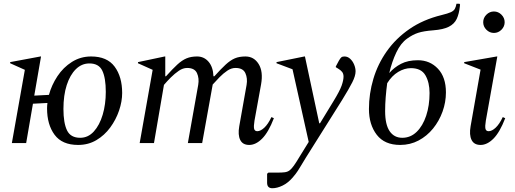

<svg xmlns="http://www.w3.org/2000/svg" viewBox="-20 -760 2736 1020"><path d="M43 0 112 -389 34 -424V-430L195 -460H198L162 -252L240 -256Q254 -308 285 -355Q316 -402 362 -431Q408 -460 464 -460Q549 -460 589 -406Q629 -352 629 -266Q629 -221 612.5 -172.5Q596 -124 565.5 -82.5Q535 -41 492 -15.5Q449 10 395 10Q310 10 270 -44Q230 -98 230 -184Q230 -198 232 -213L155 -209L119 0ZM406 -28Q448 -28 478.5 -61.5Q509 -95 525.5 -150.5Q542 -206 542 -272Q542 -346 523.5 -384.5Q505 -423 455 -423Q414 -423 383 -392.5Q352 -362 334.5 -308Q317 -254 317 -181Q317 -107 336 -67.5Q355 -28 406 -28Z M722 0 791 -389 713 -424V-430L855 -460H858V-355H862Q897 -394 922 -417Q947 -440 971 -450Q995 -460 1027 -460Q1064 -460 1088 -432Q1112 -404 1114 -355H1119Q1154 -394 1179 -417Q1204 -440 1227.5 -450Q1251 -460 1284 -460Q1329 -460 1354 -420Q1379 -380 1367 -312L1332 -119Q1327 -89 1330 -76Q1333 -63 1347 -63Q1364 -63 1384 -81.5Q1404 -100 1422 -138L1435 -132Q1406 -57 1372.5 -23.5Q1339 10 1304 10Q1269 10 1256 -17Q1243 -44 1251 -89L1290 -309Q1296 -344 1283.5 -371.5Q1271 -399 1231 -399Q1209 -399 1187.5 -384.5Q1166 -370 1146 -349.5Q1126 -329 1110 -311L1054 0H978L1033 -309Q1039 -344 1026.5 -371.5Q1014 -399 974 -399Q952 -399 930 -384Q908 -369 887.5 -348.5Q867 -328 851 -309L798 0Z M1427 240Q1399 240 1399 211V163L1406 157H1454Q1479 157 1493.5 155Q1508 153 1518.5 145Q1529 137 1541.5 119.5Q1554 102 1573 70L1620 -6L1534 -392L1449 -424V-430L1597 -460H1600L1676 -105H1680L1752 -223Q1785 -277 1795 -305.5Q1805 -334 1805 -353Q1805 -369 1797 -378.5Q1789 -388 1777 -395L1764 -403V-407L1780 -437Q1788 -451 1793.5 -455.5Q1799 -460 1810 -460Q1827 -460 1840.5 -447.5Q1854 -435 1861.5 -416.5Q1869 -398 1869 -381Q1869 -357 1851.5 -322.5Q1834 -288 1797 -228L1604 79Q1590 102 1581 117Q1572 132 1562.5 147Q1553 162 1535 183Q1510 212 1481 226Q1452 240 1427 240Z M2405 -740H2421L2424 -736L2423 -726Q2419 -687 2406.5 -660Q2394 -633 2364.5 -618Q2335 -603 2282 -599Q2230 -595 2201 -585.5Q2172 -576 2143 -555Q2109 -531 2085.5 -481.5Q2062 -432 2048 -372Q2074 -402 2110.5 -421Q2147 -440 2200 -440Q2264 -440 2306.5 -395Q2349 -350 2349 -269Q2349 -217 2331 -167Q2313 -117 2280.5 -77Q2248 -37 2203.5 -13.5Q2159 10 2106 10Q2023 10 1981.5 -44Q1940 -98 1940 -181Q1940 -262 1963.5 -341Q1987 -420 2035 -488Q2083 -556 2155.5 -606Q2228 -656 2326 -680Q2359 -688 2374.5 -695Q2390 -702 2396 -712.5Q2402 -723 2405 -740ZM2026 -170Q2026 -98 2050 -63Q2074 -28 2117 -28Q2161 -28 2193.5 -59.5Q2226 -91 2244 -145Q2262 -199 2262 -266Q2262 -322 2240 -360Q2218 -398 2163 -398Q2129 -398 2095.5 -378Q2062 -358 2037 -318Q2032 -281 2029 -243.5Q2026 -206 2026 -170Z M2604 -585Q2581 -585 2564 -602Q2547 -619 2547 -642Q2547 -665 2564 -682Q2581 -699 2604 -699Q2627 -699 2644 -682Q2661 -665 2661 -642Q2661 -619 2644 -602Q2627 -585 2604 -585ZM2533 10Q2498 10 2485 -17Q2472 -44 2480 -89L2533 -390L2446 -424V-430L2619 -460H2622L2561 -119Q2556 -89 2559 -76Q2562 -63 2576 -63Q2593 -63 2613 -81.5Q2633 -100 2651 -138L2664 -132Q2635 -57 2601.5 -23.5Q2568 10 2533 10Z"/></svg>

Font: Spectral
Style: Italic
Weight: 400
Italic angle: -10°
Designer: Jean-Baptiste Levee
Foundry: Production Type
Version: Version 2.001